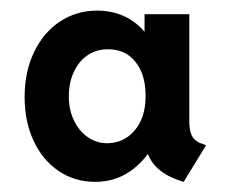

<svg xmlns="http://www.w3.org/2000/svg" viewBox="-20 -747 442 369"><path d="M27.3 -560.5Q27.3 -608.9 45.4 -646.7Q63.5 -684.6 95.2 -705.6Q127 -726.6 166 -726.6Q222.7 -726.6 257.8 -686V-719.7H343.8V-518.6Q343.3 -498 348.1 -487.5Q353 -477.1 363.3 -472.7L376 -467.8L333 -397.5Q278.8 -413.1 264.2 -451.2Q245.6 -425.8 220 -411.6Q194.3 -397.5 163.1 -397.5Q124 -397.5 93 -418.2Q62 -439 44.7 -476.1Q27.3 -513.2 27.3 -560.5ZM259.8 -560.1V-565.4Q259.3 -605 239.7 -628.9Q220.2 -652.8 186.5 -652.3Q165.5 -652.3 148.7 -641.1Q131.8 -629.9 122.1 -609.1Q112.3 -588.4 112.3 -561.5Q112.3 -536.1 122.1 -515.6Q131.8 -495.1 148.7 -483.4Q165.5 -471.7 186.5 -471.7Q218.3 -472.2 238.8 -496.3Q259.3 -520.5 259.8 -560.1Z"/></svg>

Font: Reddit Sans Fudge SemiBold
Style: Regular
Weight: 600
Designer: Stephen Hutchings
Foundry: Reddit
Version: Version 1.011